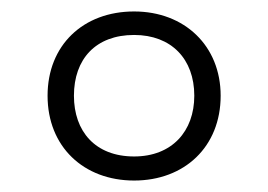

<svg xmlns="http://www.w3.org/2000/svg" viewBox="-20 -744 468 335"><path d="M214 -429C302 -429 365 -488 365 -577C365 -664 302 -724 214 -724C125 -724 63 -665 63 -577C63 -488 126 -429 214 -429ZM214 -471C146 -471 109 -515 109 -577C109 -641 147 -683 214 -683C279 -683 319 -641 319 -577C319 -515 280 -471 214 -471Z"/></svg>

Font: Noto Sans Bengali Light
Style: Regular
Weight: 300
Designer: Jelle Bosma - Monotype Design Team
Foundry: Monotype Imaging Inc.
Version: Version 2.003